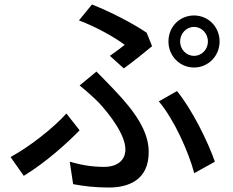

<svg xmlns="http://www.w3.org/2000/svg" viewBox="-20 -794 1040 856"><path d="M658 -588 634 -648C571 -691 469 -743 390 -774L332 -703C409 -674 493 -627 536 -594C522 -583 496 -563 470 -545L532 -489C570 -516 633 -567 658 -588ZM959 -609C959 -674 909 -725 845 -725C786 -725 739 -682 732 -625L731 -611V-609C731 -545 781 -493 845 -493C909 -493 959 -545 959 -609ZM783 -609C783 -644 810 -674 845 -674C880 -674 907 -644 907 -609C907 -574 880 -545 845 -545C810 -545 783 -574 783 -609ZM731 -619C731 -618 731 -616 731 -614V-611ZM643 -116C643 -208 584 -295 485 -398C460 -424 437 -448 410 -475L335 -413C366 -388 396 -361 420 -337C470 -283 539 -193 539 -128C539 -72 493 -50 446 -50C389 -50 344 -58 291 -73L306 27C353 36 404 42 465 42C550 42 643 11 643 -116ZM938 -73C907 -163 835 -308 769 -388L688 -342C756 -262 820 -119 846 -22L938 -73ZM335 -213 276 -288C219 -224 111 -139 27 -94L86 -10C187 -72 277 -154 335 -213ZM731 -610V-611V-610Z"/></svg>

Font: Glow Sans SC Normal Medium
Style: Regular
Weight: 600
Designer: Ryoko NISHIZUKA (kana, bopomofo & ideographs); Paul D. Hunt (Latin, Greek & Cyrillic); Sandoll Communications, Soo-young
Version: Version 0.93